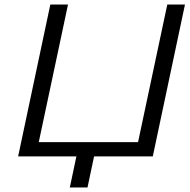

<svg xmlns="http://www.w3.org/2000/svg" viewBox="-20 -690 836 847"><path d="M60 0H317L288 137H366L395 0H654L796 -670H718L589 -63H151L280 -670H202Z"/></svg>

Font: LT Wave Light
Style: Italic
Weight: 300
Designer: Daniel Lyons
Version: Version 2.5 (Glyphs App)